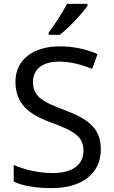

<svg xmlns="http://www.w3.org/2000/svg" viewBox="-20 -964 589 994"><path d="M433 -934V-944H327C304 -899 261 -833 232 -796V-784H290C337 -820 408 -897 433 -934ZM502 -191C502 -303 433 -350 307 -397C191 -440 151 -469 151 -541C151 -603 197 -645 286 -645C348 -645 407 -628 457 -607L485 -684C431 -708 366 -724 288 -724C153 -724 60 -655 60 -542C60 -431 122 -374 244 -330C373 -283 412 -253 412 -183C412 -112 357 -68 251 -68C175 -68 99 -89 51 -110V-24C96 -2 167 10 247 10C403 10 502 -64 502 -191Z"/></svg>

Font: Noto Sans Cuneiform
Style: Regular
Weight: 400
Designer: Monotype Design Team
Foundry: Monotype Imaging Inc.
Version: Version 2.001